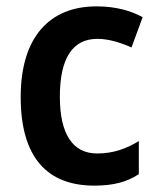

<svg xmlns="http://www.w3.org/2000/svg" viewBox="-20 -573 497 603"><path d="M276 10C335 10 378 -1 416 -26V-130C377 -106 336 -91 285 -91C209 -91 168 -151 168 -269C168 -389 207 -451 286 -451C320 -451 357 -440 393 -424L428 -519C392 -539 344 -553 283 -553C136 -553 45 -457 45 -268C45 -78 129 10 276 10Z"/></svg>

Font: Noto Sans Armenian SemiCondensed SemiBold
Style: Regular
Weight: 600
Width: 4
Designer: Monotype Design Team
Foundry: Monotype Imaging Inc.
Version: Version 2.008